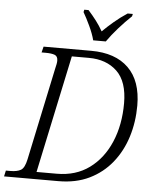

<svg xmlns="http://www.w3.org/2000/svg" viewBox="-77 -982 838 1033"><g transform="rotate(5 342.0 -465.5)"><path d="M-16 0 -9 -32H16Q51 -32 71.5 -43.5Q92 -55 102 -103L208 -604Q211 -616 213 -626.5Q215 -637 215 -645Q215 -669 198 -675.5Q181 -682 149 -682H127L135 -714H392Q523 -714 594 -644.5Q665 -575 665 -442Q665 -353 640 -273Q615 -193 565.5 -131.5Q516 -70 444 -35Q372 0 277 0ZM265 -39Q368 -39 441 -92.5Q514 -146 553.5 -238.5Q593 -331 593 -448Q593 -565 535.5 -620Q478 -675 383 -675H291L156 -39ZM398 -771Q389 -806 369.5 -847.5Q350 -889 333 -918L336 -931H359Q383 -904 402.5 -878.5Q422 -853 439 -823Q465 -849 498.5 -877.5Q532 -906 570 -931H598L595 -918Q560 -885 525.5 -846Q491 -807 466 -771Z"/></g></svg>

Font: Noto Serif Light
Style: Italic
Weight: 300
Italic angle: -12°
Designer: Monotype Design Team
Foundry: Monotype Imaging Inc.
Version: Version 2.013